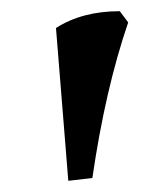

<svg xmlns="http://www.w3.org/2000/svg" viewBox="-20 -701 300 343"><path d="M102 -378 80 -651Q127 -681 194 -681L209 -661Q168 -541 145 -383Z"/></svg>

Font: Almendra
Style: Bold
Weight: 700
Designer: Ana Sanfelippo
Foundry: Ana Sanfelippo
Version: Version 1.004